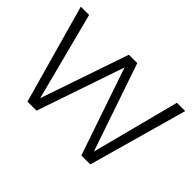

<svg xmlns="http://www.w3.org/2000/svg" viewBox="-123 -974 1260 1260"><g transform="rotate(45 507.0 -344.0)"><path d="M215 0 22 -688H99L258 -75L468 -688H546L755 -76L914 -688H991L798 0H715L507 -609L299 0Z"/></g></svg>

Font: Roundo
Style: Regular
Weight: 400
Designer: Namrata Goyal (Gurmukhi), Shiva Nallaperumal (Latin)
Foundry: Indian Type Foundry
Version: Version 1.000;PS 1.0;hotconv 1.0.88;makeotf.lib2.5.647800